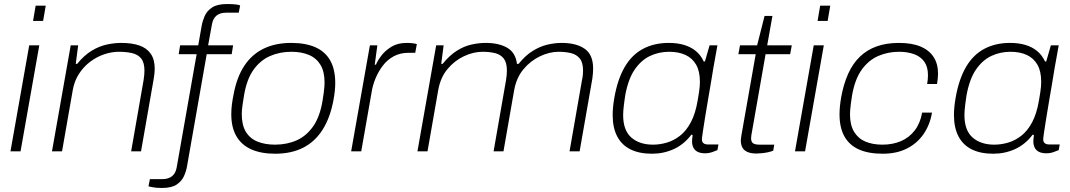

<svg xmlns="http://www.w3.org/2000/svg" viewBox="-20 -751 5312 953"><path d="M144 -647 157 -723H207L194 -647ZM32 0 125 -526H175L82 0Z M238 0 331 -526H368L356 -434H363Q398 -477 435.5 -499.5Q473 -522 510.5 -530Q548 -538 582 -538Q634 -538 671 -525.5Q708 -513 728 -484.5Q748 -456 748 -409Q748 -398 746.5 -385.5Q745 -373 743 -360L680 0H631L693 -355Q695 -368 696 -379.5Q697 -391 697 -400Q697 -441 680.5 -461Q664 -481 635 -487.5Q606 -494 569 -494Q534 -494 497 -481.5Q460 -469 427.5 -444.5Q395 -420 372 -384.5Q349 -349 341 -303L288 0Z M783 182Q769 182 757 181Q745 180 735.5 178Q726 176 717 174L724 138H786Q816 138 834 123.5Q852 109 857 80L956 -482H867L874 -526H964L981 -623Q985 -646 996 -671.5Q1007 -697 1033 -714Q1059 -731 1107 -731Q1121 -731 1132.5 -730.5Q1144 -730 1154 -728.5Q1164 -727 1172 -724L1165 -688H1103Q1072 -688 1054.5 -673.5Q1037 -659 1032 -630L1013 -526H1137L1130 -482H1006L908 76Q904 99 893 123.5Q882 148 857 165Q832 182 783 182Z M1346 12Q1275 12 1226.5 -10Q1178 -32 1153 -75.5Q1128 -119 1128 -184Q1128 -208 1131 -232Q1134 -256 1139 -280Q1155 -368 1193 -425Q1231 -482 1289.5 -510Q1348 -538 1425 -538Q1498 -538 1546.5 -516Q1595 -494 1619.5 -450Q1644 -406 1644 -339Q1644 -321 1642 -301Q1640 -281 1636 -259Q1620 -169 1582 -108.5Q1544 -48 1485 -18Q1426 12 1346 12ZM1345 -33Q1404 -33 1452.5 -54.5Q1501 -76 1534.5 -124Q1568 -172 1581 -251Q1585 -275 1587 -291.5Q1589 -308 1590 -319.5Q1591 -331 1591 -341Q1591 -396 1570.5 -429.5Q1550 -463 1513 -478.5Q1476 -494 1426 -494Q1368 -494 1319.5 -472.5Q1271 -451 1237.5 -403.5Q1204 -356 1191 -276Q1187 -251 1184.5 -234.5Q1182 -218 1181 -206.5Q1180 -195 1180 -185Q1180 -130 1200.5 -96.5Q1221 -63 1258.5 -48Q1296 -33 1345 -33Z M1723 0 1816 -526H1853L1840 -430H1846Q1854 -450 1873 -475Q1892 -500 1923 -519Q1954 -538 1998 -538Q2013 -538 2027 -536.5Q2041 -535 2049 -532L2041 -489H2009Q1966 -489 1934 -471.5Q1902 -454 1880 -425Q1858 -396 1844 -362Q1830 -328 1825 -296L1773 0Z M2052 0 2145 -526H2182L2170 -434H2177Q2212 -477 2248 -499.5Q2284 -522 2320.5 -530Q2357 -538 2391 -538Q2456 -538 2497.5 -514Q2539 -490 2546 -434H2554Q2588 -476 2624.5 -498.5Q2661 -521 2697.5 -529.5Q2734 -538 2768 -538Q2840 -538 2882 -509Q2924 -480 2924 -411Q2924 -399 2923 -386.5Q2922 -374 2920 -360L2857 0H2807L2869 -355Q2872 -368 2873 -379.5Q2874 -391 2874 -401Q2874 -441 2857.5 -461Q2841 -481 2813.5 -487.5Q2786 -494 2753 -494Q2707 -494 2660 -471.5Q2613 -449 2578 -407Q2543 -365 2532 -303L2479 0H2430L2492 -355Q2494 -368 2495 -379.5Q2496 -391 2496 -401Q2496 -441 2480 -461Q2464 -481 2436.5 -487.5Q2409 -494 2375 -494Q2330 -494 2283 -472Q2236 -450 2201 -408Q2166 -366 2155 -303L2102 0Z M3216 12Q3153 12 3109.5 -9.5Q3066 -31 3043.5 -74Q3021 -117 3021 -180Q3021 -199 3023 -220Q3025 -241 3029 -264Q3045 -357 3080.5 -418Q3116 -479 3171.5 -508.5Q3227 -538 3299 -538Q3342 -538 3375.5 -528Q3409 -518 3433.5 -498Q3458 -478 3473 -446H3479L3502 -526H3541L3521 -415Q3517 -389 3510 -348Q3503 -307 3495 -260Q3487 -213 3480 -170Q3473 -127 3468.5 -96.5Q3464 -66 3464 -59Q3464 -47 3471.5 -40.5Q3479 -34 3494 -34H3546L3541 -6Q3530 -1 3514 4.5Q3498 10 3480 10Q3447 10 3431 -5.5Q3415 -21 3415 -49Q3415 -56 3416 -64Q3417 -72 3418 -80L3412 -83Q3375 -34 3324.5 -11Q3274 12 3216 12ZM3221 -33Q3255 -33 3289.5 -43Q3324 -53 3355 -77Q3386 -101 3409 -144Q3432 -187 3443 -253Q3447 -276 3449.5 -292.5Q3452 -309 3453 -321.5Q3454 -334 3454 -345Q3454 -397 3435.5 -429.5Q3417 -462 3383 -478Q3349 -494 3301 -494Q3251 -494 3207 -473.5Q3163 -453 3130.5 -406Q3098 -359 3083 -276Q3079 -250 3077 -232.5Q3075 -215 3074 -203Q3073 -191 3073 -180Q3073 -104 3113.5 -68.5Q3154 -33 3221 -33Z M3734 11Q3708 11 3690.5 3.5Q3673 -4 3665 -18.5Q3657 -33 3657 -55Q3657 -61 3658.5 -69Q3660 -77 3661 -85L3731 -482H3645L3653 -526H3738L3775 -672H3814L3788 -526H3910L3902 -482H3780L3713 -100Q3711 -89 3709.5 -80.5Q3708 -72 3708 -65Q3708 -48 3717 -40.5Q3726 -33 3751 -33H3823L3818 -3Q3805 2 3790.5 5Q3776 8 3761 9.5Q3746 11 3734 11Z M4038 -647 4051 -723H4101L4088 -647ZM3926 0 4019 -526H4069L3976 0Z M4361 12Q4290 12 4242.5 -9.5Q4195 -31 4171 -74.5Q4147 -118 4147 -183Q4147 -202 4149 -223Q4151 -244 4155 -267Q4167 -334 4190 -385Q4213 -436 4248.5 -470Q4284 -504 4332 -521Q4380 -538 4442 -538Q4506 -538 4549 -520Q4592 -502 4614 -468Q4636 -434 4636 -385Q4636 -373 4634.5 -360.5Q4633 -348 4631 -334H4582Q4584 -346 4585 -357Q4586 -368 4586 -378Q4586 -419 4568 -444.5Q4550 -470 4517.5 -482Q4485 -494 4442 -494Q4388 -494 4340 -473.5Q4292 -453 4257.5 -405.5Q4223 -358 4209 -276Q4205 -251 4203 -234.5Q4201 -218 4200 -206Q4199 -194 4199 -184Q4199 -130 4219.5 -96.5Q4240 -63 4276 -48Q4312 -33 4360 -33Q4411 -33 4452 -50.5Q4493 -68 4520.5 -104Q4548 -140 4557 -192H4606Q4596 -132 4564.5 -86Q4533 -40 4482 -14Q4431 12 4361 12Z M4910 12Q4847 12 4803.5 -9.5Q4760 -31 4737.5 -74Q4715 -117 4715 -180Q4715 -199 4717 -220Q4719 -241 4723 -264Q4739 -357 4774.5 -418Q4810 -479 4865.5 -508.5Q4921 -538 4993 -538Q5036 -538 5069.5 -528Q5103 -518 5127.5 -498Q5152 -478 5167 -446H5173L5196 -526H5235L5215 -415Q5211 -389 5204 -348Q5197 -307 5189 -260Q5181 -213 5174 -170Q5167 -127 5162.5 -96.5Q5158 -66 5158 -59Q5158 -47 5165.5 -40.5Q5173 -34 5188 -34H5240L5235 -6Q5224 -1 5208 4.5Q5192 10 5174 10Q5141 10 5125 -5.5Q5109 -21 5109 -49Q5109 -56 5110 -64Q5111 -72 5112 -80L5106 -83Q5069 -34 5018.5 -11Q4968 12 4910 12ZM4915 -33Q4949 -33 4983.5 -43Q5018 -53 5049 -77Q5080 -101 5103 -144Q5126 -187 5137 -253Q5141 -276 5143.5 -292.5Q5146 -309 5147 -321.5Q5148 -334 5148 -345Q5148 -397 5129.5 -429.5Q5111 -462 5077 -478Q5043 -494 4995 -494Q4945 -494 4901 -473.5Q4857 -453 4824.5 -406Q4792 -359 4777 -276Q4773 -250 4771 -232.5Q4769 -215 4768 -203Q4767 -191 4767 -180Q4767 -104 4807.5 -68.5Q4848 -33 4915 -33Z"/></svg>

Font: Archivo SemiExpanded Thin
Style: Italic
Weight: 250
Width: 6
Italic angle: -10°
Designer: Hector Gatti
Foundry: Omnibus-Type
Version: Version 2.001